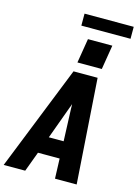

<svg xmlns="http://www.w3.org/2000/svg" viewBox="-173 -1216 933 1301"><g transform="rotate(15 294.0 -566.0)"><path d="M-12 0 281 -735H450L500 0H348L343 -140H191L139 0ZM339 -260 330 -490Q330 -497 330 -504Q330 -511 329 -518Q327 -511 324.5 -504Q322 -497 319 -490L235 -260ZM291 -800 319 -971H490L462 -800ZM252 -1048V-1132H597V-1048Z"/></g></svg>

Font: Iosevka SS04 Heavy Extended
Style: Italic
Weight: 900
Width: 7
Italic angle: -9°
Monospace: yes
Designer: Belleve Invis
Foundry: Belleve Invis
Version: Version 19.0.0; ttfautohint (v1.8.4)